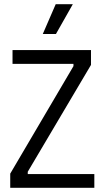

<svg xmlns="http://www.w3.org/2000/svg" viewBox="-20 -900 501 920"><path d="M29 0V-68L332 -583V-594H40V-660H416V-589L113 -77V-66H432V0ZM248 -737H185L247 -880H329Z"/></svg>

Font: Bricolage Grotesque SemiCondensed Light
Style: Regular
Weight: 300
Width: 4
Designer: Mathieu Triay
Foundry: Atelier Triay
Version: Version 1.000;gftools[0.9.30]